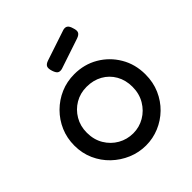

<svg xmlns="http://www.w3.org/2000/svg" viewBox="-190 -798 939 939"><g transform="rotate(-45 280.0 -328.0)"><path d="M282.2 15.8Q233.2 15.8 188.5 -3.1Q143.8 -22 108.8 -55.4Q73.8 -88.8 53.6 -133.9Q33.5 -179 33.5 -231.5Q33.5 -283.5 52.6 -328.1Q71.8 -372.8 106 -407Q140.2 -441.2 184.8 -460.4Q229.2 -479.5 280.2 -479.5Q349 -479.5 404.5 -447Q460 -414.5 493 -358.6Q526 -302.8 526 -232.5Q526 -177.8 506.1 -132.5Q486.2 -87.2 452.1 -54Q418 -20.8 374.1 -2.5Q330.2 15.8 282.2 15.8ZM280.2 -70.5Q322.2 -70.5 358.2 -91.5Q394.2 -112.5 416.2 -149.6Q438.2 -186.8 438.2 -234.2Q438.2 -281 417.6 -317Q397 -353 361.1 -373.1Q325.2 -393.2 279.2 -393.2Q234.8 -393.2 199.1 -372.2Q163.5 -351.2 142.4 -315.1Q121.2 -279 121.2 -233.2Q121.2 -185.2 143.1 -148.5Q165 -111.8 201.2 -91.1Q237.5 -70.5 280.2 -70.5ZM255.2 -540.2Q239.5 -536.5 230.6 -542.5Q221.8 -548.5 215.5 -567.5Q208.5 -588.5 213.1 -599.6Q217.8 -610.8 236.5 -617.2L396.5 -670.5Q411.5 -674.2 420.8 -667.5Q430 -660.8 435.2 -641.8Q442.5 -621.2 437.2 -610.4Q432 -599.5 413 -593Z"/></g></svg>

Font: Fredoka Light
Style: Regular
Weight: 300
Designer: Ben Nathan
Foundry: Milena B. Brandão, Ben Nathan
Version: Version 2.001